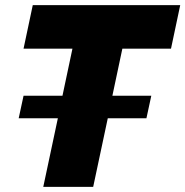

<svg xmlns="http://www.w3.org/2000/svg" viewBox="-20 -730 724 750"><path d="M72 -356H224L263 -540H72L108 -710H684L648 -540H458L419 -356H571L552 -268H401L344 0H149L206 -268H53Z"/></svg>

Font: Raleway Black
Style: Italic
Weight: 900
Italic angle: -12°
Designer: Matt McInerney, Pablo Impallari, Rodrigo Fuenzalida
Foundry: Matt McInerney, Pablo Impallari, Rodrigo Fuenzalida
Version: Version 4.101;RELEASE